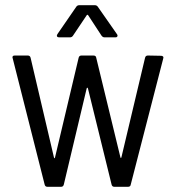

<svg xmlns="http://www.w3.org/2000/svg" viewBox="-20 -720 678 740"><path d="M152 -9 29 -495 28 -499Q28 -506 37 -506H87Q96 -506 98 -497L188 -113Q189 -110 190 -110Q191 -110 192 -113L283 -497Q285 -506 294 -506H340Q350 -506 351 -497L444 -114Q445 -111 446 -111Q447 -111 448 -114L539 -497Q541 -506 550 -506L601 -505Q606 -505 608.5 -502Q611 -499 609 -494L484 -9Q483 0 473 0H421Q412 0 410 -9L319 -379Q318 -382 316.5 -382Q315 -382 314 -379L226 -9Q224 0 215 0H163Q154 0 152 -9ZM201 -588 274 -694Q278 -700 286 -700H345Q353 -700 357 -694L431 -588Q433 -586 433 -582Q433 -580 431 -578Q429 -576 425 -576H383Q376 -576 371 -583L320 -661Q319 -663 317 -663Q315 -663 314 -661L261 -582Q257 -576 249 -576H208Q202 -576 200 -579.5Q198 -583 201 -588Z"/></svg>

Font: Barlow Semi Condensed
Style: Regular
Weight: 400
Width: 4
Designer: Jeremy Tribby
Foundry: Tribby Type
Version: Version 1.408;December 10, 2018;FontCreator 11.5.0.2430 64-b